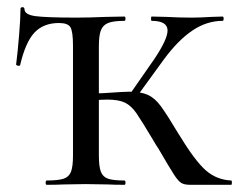

<svg xmlns="http://www.w3.org/2000/svg" viewBox="-20 -514 665 534"><path d="M421 -100Q411 -115 408 -121Q374 -178 359.5 -199Q345 -220 327.5 -228.5Q310 -237 278 -237Q268 -237 234 -235L233 -253Q259 -255 269 -255Q327 -259 339 -259Q372 -259 391.5 -250Q411 -241 427.5 -218.5Q444 -196 477 -141Q522 -67 552 -40.5Q582 -14 623 -12Q625 -12 625 -6Q625 0 623 0H509Q493 0 484.5 -5Q476 -10 464.5 -27.5Q453 -45 421 -100ZM337 -246 410 -351Q446 -405 446 -429Q446 -456 402 -456Q400 -456 400 -462Q400 -468 402 -468L443 -467Q479 -465 513 -465Q536 -465 568 -467L599 -468Q602 -468 602 -462Q602 -456 599 -456Q555 -456 515 -429Q475 -402 436 -349L356 -239ZM326 -12Q329 -12 329 -6Q329 0 326 0Q297 0 281 -1L218 -2L156 -1Q139 0 110 0Q107 0 107 -6Q107 -12 110 -12Q142 -12 157 -17Q172 -22 177.5 -36.5Q183 -51 183 -81V-387Q183 -426 176 -438Q169 -450 144 -450Q101 -450 76 -423.5Q51 -397 36 -333Q36 -331 32 -331Q29 -331 26.5 -332.5Q24 -334 25 -336Q29 -367 33 -415Q37 -463 37 -489Q37 -494 42.5 -494Q48 -494 48 -489Q48 -473 79.5 -469Q111 -465 194 -465Q226 -465 274 -467L326 -468Q329 -468 329 -462Q329 -456 326 -456Q295 -456 280.5 -450Q266 -444 260.5 -429.5Q255 -415 255 -385V-81Q255 -51 260.5 -36.5Q266 -22 280.5 -17Q295 -12 326 -12Z"/></svg>

Font: Cormorant Unicase Medium
Style: Regular
Weight: 500
Designer: Christian Thalmann (Catharsis Fonts)
Foundry: Catharsis Fonts
Version: Version 4.000